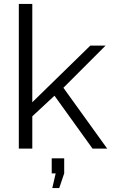

<svg xmlns="http://www.w3.org/2000/svg" viewBox="-20 -750 570 969"><path d="M244 199 261 125H241V49H304V125L279 199ZM447 0 255 -267 143 -163V0H75V-730H143V-234L436 -520H513L300 -307L521 0Z"/></svg>

Font: Boldmen
Style: Regular
Weight: 400
Designer: Matt McInerney, Pablo Impallari, Rodrigo Fuenzalida
Foundry: LIVING CONCEPT
Version: Version 1.000